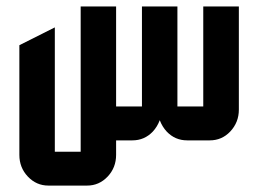

<svg xmlns="http://www.w3.org/2000/svg" viewBox="-20 -435 800 595"><path d="M129.9 140.1Q92.8 140.1 66.4 112.3Q40 84.5 40 44.9V-294.9L149.9 -350.1V35.2H230V-415H339.8V-105H419.9V-415H529.8V-105H609.9V-415H720.2V-95.2Q720.2 -55.7 693.4 -27.3Q667.5 0 629.9 0H560.1Q522.5 0 496.6 -27.3Q482.9 -42 475.1 -62.5Q467.3 -42 453.6 -27.3Q427.7 0 390.1 0H339.8V44.9Q339.8 84.5 313.5 112.3Q287.1 140.1 250 140.1Z"/></svg>

Font: Horta
Style: Regular
Weight: 600
Width: 3
Version: Version 0.11